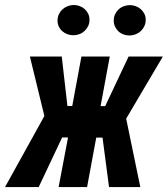

<svg xmlns="http://www.w3.org/2000/svg" viewBox="-58 -757 679 777"><path d="M356.9 -200.2H331.5L294.4 0H179.2L217.3 -200.7H193.4L98.6 0H-37.6L121.6 -287.6L63 -528.3H191.9L214.8 -328.1H234.4L271.5 -528.3H386.2L349.1 -327.6H367.7L462.4 -528.3H601.1L452.6 -276.9L509.8 0H383.3ZM174.8 -673.3Q174.8 -687 179.9 -698.5Q185.1 -710 193.8 -718.3Q202.6 -726.6 214.4 -731.4Q226.1 -736.3 239.3 -736.8Q252 -736.8 263.7 -732.7Q275.4 -728.5 284.4 -720.5Q293.5 -712.4 298.8 -701.4Q304.2 -690.4 304.2 -677.2Q304.2 -663.6 299.1 -652.3Q293.9 -641.1 285.2 -632.6Q276.4 -624 264.9 -619.4Q253.4 -614.7 240.2 -614.3Q227.1 -614.3 215.3 -618.4Q203.6 -622.6 194.6 -630.4Q185.5 -638.2 180.2 -649.2Q174.8 -660.2 174.8 -673.3ZM402.3 -673.3Q402.3 -687 407.2 -698.2Q412.1 -709.5 420.9 -718Q429.7 -726.6 441.4 -731.2Q453.1 -735.8 466.3 -736.3Q479 -736.3 490.7 -732.2Q502.4 -728 511.5 -720.2Q520.5 -712.4 526.1 -701.4Q531.7 -690.4 531.7 -677.2Q531.7 -663.6 526.6 -652.1Q521.5 -640.6 512.7 -632.1Q503.9 -623.5 492.2 -618.7Q480.5 -613.8 467.3 -613.3Q454.1 -613.3 442.4 -617.4Q430.7 -621.6 421.9 -629.6Q413.1 -637.7 407.7 -648.9Q402.3 -660.2 402.3 -673.3Z"/></svg>

Font: Roboto Mono
Style: Bold Italic
Weight: 700
Designer: Google
Version: Version 2.000985; 2015; ttfautohint (v1.3)